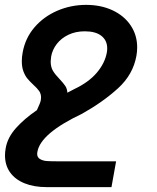

<svg xmlns="http://www.w3.org/2000/svg" viewBox="-26 -579 646 788"><path d="M-5.5 58.5Q-5.5 44.5 -2.5 28.5Q5 -14.5 39.2 -53Q73.5 -91.5 125.5 -127Q140 -157.5 141.5 -168Q142.5 -175 142.5 -178.5Q142.5 -194 134.8 -205.2Q127 -216.5 111 -231Q96 -245 86.5 -256.5Q77 -268 70.2 -285.8Q63.5 -303.5 63.5 -328Q63.5 -345.5 67 -363.5Q77.5 -422.5 115.5 -466.8Q153.5 -511 209.2 -535Q265 -559 327.5 -559Q388 -559 435.8 -536.8Q483.5 -514.5 510.2 -474.8Q537 -435 537 -384.5Q537 -368 534 -350.5Q520.5 -273.5 458.8 -217Q397 -160.5 310.5 -112Q140.5 -31.5 127.5 44L126.5 52Q126.5 67 138.2 73.8Q150 80.5 164.5 81.8Q179 83 205 83H450.5L431.5 189H166Q113 189 74.5 173.2Q36 157.5 15.2 128.2Q-5.5 99 -5.5 58.5ZM182 -327.5Q182 -304 191.2 -288.5Q200.5 -273 218.5 -254.5Q234.5 -237.5 242 -226.2Q249.5 -215 250.5 -198.5L279 -213.5Q337.5 -241 371 -280.2Q404.5 -319.5 412.5 -363.5Q414 -372.5 414 -380.5Q414 -413 390.2 -431.8Q366.5 -450.5 322 -450.5Q284 -450.5 254.5 -436.2Q225 -422 207 -398.5Q189 -375 184 -347.5Q182 -333.5 182 -327.5Z"/></svg>

Font: JuliaMono SemiBold
Style: Italic
Weight: 600
Italic angle: -9°
Monospace: yes
Designer: cormullion
Foundry: corm
Version: Version 0.056; ttfautohint (v1.8.4)